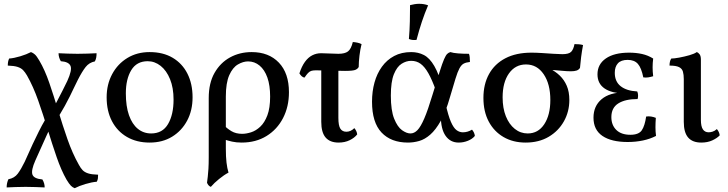

<svg xmlns="http://www.w3.org/2000/svg" viewBox="-20 -741 3832 1010"><path d="M373 249Q362 245 353 236Q344 227 330 204Q302 155 278 85.5Q254 16 230.5 -61Q207 -138 181 -212Q155 -286 122 -344Q112 -361 101.5 -372Q91 -383 72.5 -389Q54 -395 21 -396Q21 -407 22.5 -415.5Q24 -424 28 -433Q54 -435 87 -445Q120 -455 143 -467Q154 -463 163.5 -454.5Q173 -446 187 -422Q216 -373 239.5 -304.5Q263 -236 286 -159.5Q309 -83 335 -8.5Q361 66 395 126Q404 143 414.5 154Q425 165 443.5 171Q462 177 496 178Q496 189 495 197.5Q494 206 489 215Q463 217 429.5 227Q396 237 373 249ZM215 245Q194 244 167 243Q140 242 115 242Q90 242 62 243Q34 244 15 245Q15 232 17.5 221.5Q20 211 24 202Q56 196 73.5 172.5Q91 149 110 110Q115 100 126 74.5Q137 49 152.5 16Q168 -17 184.5 -50Q201 -83 217 -110L238 -56Q234 -48 224 -26Q214 -4 199.5 28.5Q185 61 166 103Q143 155 150.5 177Q158 199 203 203Q209 213 212 223.5Q215 234 215 245ZM278 -110 257 -166Q264 -178 278.5 -205.5Q293 -233 308.5 -263.5Q324 -294 334 -315Q360 -372 351 -394Q342 -416 300 -419Q294 -429 291 -439.5Q288 -450 288 -461Q309 -460 336 -459Q363 -458 388 -458Q413 -458 440.5 -459Q468 -460 488 -461Q488 -448 486 -437.5Q484 -427 479 -418Q449 -412 430.5 -388.5Q412 -365 390 -322Q377 -296 367.5 -276Q358 -256 347.5 -234.5Q337 -213 321 -184Q305 -155 278 -110Z M767 9Q699 9 648 -20.5Q597 -50 569 -103.5Q541 -157 541 -229Q541 -297 570 -351Q599 -405 650 -436Q701 -467 767 -467Q838 -467 888.5 -437Q939 -407 966 -353.5Q993 -300 993 -229Q993 -160 964.5 -106.5Q936 -53 885.5 -22Q835 9 767 9ZM775 -39Q835 -39 864 -88.5Q893 -138 893 -217Q893 -279 874.5 -324.5Q856 -370 825 -394.5Q794 -419 757 -419Q699 -419 670.5 -372Q642 -325 642 -250Q642 -182 658.5 -135Q675 -88 705 -63.5Q735 -39 775 -39Z M1304 -467Q1394 -467 1447 -411.5Q1500 -356 1500 -256Q1500 -180 1469 -120Q1438 -60 1382 -25.5Q1326 9 1251 9Q1223 9 1201 4Q1179 -1 1154 -9V-86Q1174 -65 1197.5 -51Q1221 -37 1254 -37Q1275 -37 1300.5 -45Q1326 -53 1349 -74.5Q1372 -96 1386.5 -134.5Q1401 -173 1401 -233Q1401 -292 1386.5 -333Q1372 -374 1345.5 -396Q1319 -418 1285 -418Q1259 -418 1231.5 -402Q1204 -386 1186 -345.5Q1168 -305 1168 -233V40Q1168 84 1171.5 114Q1175 144 1182 167Q1159 179 1132.5 200.5Q1106 222 1089 242Q1081 239 1076 232.5Q1071 226 1069 220Q1071 205 1073 188Q1075 171 1076.5 146.5Q1078 122 1078 85V-225Q1078 -304 1108.5 -357.5Q1139 -411 1190 -439Q1241 -467 1304 -467Z M1582 -333Q1573 -334 1566 -341Q1559 -348 1555 -355Q1567 -392 1584 -415.5Q1601 -439 1622.5 -450Q1644 -461 1669 -461Q1692 -461 1714.5 -459.5Q1737 -458 1760 -458Q1794 -458 1810.5 -470.5Q1827 -483 1836 -520Q1849 -519 1860.5 -516.5Q1872 -514 1882 -509Q1875 -482 1871 -448.5Q1867 -415 1867 -389Q1863 -380 1850.5 -374Q1838 -368 1795 -368Q1770 -368 1742 -369Q1714 -370 1688 -370.5Q1662 -371 1640 -371Q1626 -371 1617 -368Q1608 -365 1600 -356.5Q1592 -348 1582 -333ZM1761 9Q1716 9 1693 -17.5Q1670 -44 1670 -100V-391H1760V-121Q1760 -80 1770.5 -64Q1781 -48 1802 -48Q1825 -48 1844 -67Q1857 -52 1859 -34Q1845 -16 1819.5 -3.5Q1794 9 1761 9Z M2126 9Q2037 9 1987 -44Q1937 -97 1937 -206Q1937 -260 1950 -307Q1963 -354 1989 -390Q2015 -426 2053.5 -446.5Q2092 -467 2143 -467Q2180 -467 2210 -451.5Q2240 -436 2264.5 -394Q2289 -352 2312 -271L2273 -265Q2253 -321 2233.5 -355.5Q2214 -390 2192.5 -405.5Q2171 -421 2143 -421Q2117 -421 2092.5 -405.5Q2068 -390 2052 -350.5Q2036 -311 2036 -238Q2036 -160 2053.5 -116.5Q2071 -73 2095 -56Q2119 -39 2139 -39Q2159 -39 2176 -56.5Q2193 -74 2212 -118Q2231 -162 2255 -242Q2279 -320 2293 -364.5Q2307 -409 2316 -429.5Q2325 -450 2332 -457Q2339 -464 2349 -467Q2364 -462 2390.5 -460Q2417 -458 2447 -458Q2450 -450 2451 -439.5Q2452 -429 2452 -415Q2432 -413 2419.5 -406.5Q2407 -400 2397 -381.5Q2387 -363 2376 -327Q2365 -291 2347 -230Q2325 -152 2298.5 -105Q2272 -58 2243.5 -33Q2215 -8 2185.5 0.5Q2156 9 2126 9ZM2393 9Q2349 9 2324 -26.5Q2299 -62 2299 -130L2324 -195Q2338 -132 2352 -100Q2366 -68 2381.5 -56.5Q2397 -45 2415 -45Q2440 -45 2463 -59Q2476 -44 2478 -26Q2465 -10 2441.5 -0.5Q2418 9 2393 9ZM2171 -531Q2158 -530 2149 -531Q2140 -532 2131 -536Q2135 -583 2136 -628Q2137 -673 2137 -714Q2149 -717 2161 -719Q2173 -721 2185 -721Q2211 -721 2232 -713Q2214 -671 2199.5 -627.5Q2185 -584 2171 -531Z M2745 9Q2679 9 2629 -20Q2579 -49 2551 -101.5Q2523 -154 2523 -226Q2523 -298 2552.5 -351.5Q2582 -405 2638.5 -434.5Q2695 -464 2776 -464Q2799 -464 2831 -462Q2863 -460 2892 -458Q2921 -456 2938 -456Q2973 -456 2985 -469Q2997 -482 3002 -509Q3013 -509 3025.5 -508Q3038 -507 3047 -504Q3041 -472 3037 -441Q3033 -410 3031 -384Q3025 -374 3013.5 -370Q3002 -366 2983 -366Q2962 -366 2932.5 -369Q2903 -372 2863 -374L2870 -381Q2901 -366 2924.5 -343.5Q2948 -321 2961.5 -289.5Q2975 -258 2975 -215Q2975 -154 2946.5 -103Q2918 -52 2866.5 -21.5Q2815 9 2745 9ZM2756 -39Q2811 -39 2843 -87.5Q2875 -136 2875 -215Q2875 -299 2840 -350.5Q2805 -402 2747 -402Q2691 -402 2657.5 -355Q2624 -308 2624 -229Q2624 -172 2641 -129.5Q2658 -87 2688 -63Q2718 -39 2756 -39Z M3282 6Q3196 6 3149 -26Q3102 -58 3102 -122Q3102 -183 3144.5 -219Q3187 -255 3265 -255V-250Q3198 -250 3160.5 -275.5Q3123 -301 3123 -350Q3123 -403 3167 -433.5Q3211 -464 3290 -464Q3326 -464 3357.5 -457Q3389 -450 3416 -433Q3413 -410 3413 -387Q3413 -364 3416 -340Q3403 -336 3390 -334Q3377 -332 3364 -334Q3354 -384 3335.5 -405Q3317 -426 3282 -426Q3247 -426 3230.5 -408Q3214 -390 3214 -358Q3214 -312 3245 -287.5Q3276 -263 3332 -260Q3336 -252 3336.5 -240.5Q3337 -229 3334 -220Q3269 -220 3232.5 -197Q3196 -174 3196 -125Q3196 -83 3222 -57.5Q3248 -32 3296 -32Q3340 -32 3356 -55.5Q3372 -79 3379 -128Q3392 -130 3405 -128Q3418 -126 3430 -121Q3428 -95 3428 -71.5Q3428 -48 3431 -26Q3400 -10 3362 -2Q3324 6 3282 6Z M3669 9Q3623 9 3600 -17.5Q3577 -44 3577 -100V-325Q3577 -348 3572.5 -364Q3568 -380 3552 -388Q3536 -396 3502 -396Q3502 -407 3504 -416Q3506 -425 3511 -433Q3526 -433 3553 -438Q3580 -443 3606.5 -450.5Q3633 -458 3645 -467Q3654 -464 3660.5 -455Q3667 -446 3667 -427V-111Q3667 -76 3677.5 -60.5Q3688 -45 3708 -45Q3717 -45 3728.5 -48.5Q3740 -52 3751 -62Q3764 -47 3766 -29Q3752 -14 3727 -2.5Q3702 9 3669 9Z"/></svg>

Font: Vollkorn
Style: Regular
Weight: 400
Designer: Friedrich Althausen
Foundry: Friedrich Althausen
Version: Version 4.104